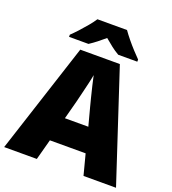

<svg xmlns="http://www.w3.org/2000/svg" viewBox="-162 -1049 1051 1171"><g transform="rotate(20 363.0 -463.5)"><path d="M515 0 480 -134H248L212 0H0L233 -717H490L726 0ZM409 -409Q404 -428 395 -463.5Q386 -499 377 -537Q368 -575 363 -599Q359 -575 350.5 -539Q342 -503 333.5 -468Q325 -433 319 -409L288 -292H440ZM460 -927Q476 -904 498.5 -876.5Q521 -849 544.5 -823.5Q568 -798 585 -781V-767H461Q435 -782 412 -800Q389 -818 363 -840Q337 -818 315.5 -801Q294 -784 268 -767H142V-781Q161 -799 184.5 -824.5Q208 -850 230.5 -877Q253 -904 268 -927Z"/></g></svg>

Font: Noto Sans Hebrew Black
Style: Regular
Weight: 900
Designer: Monotype Design Team
Foundry: Monotype Imaging Inc.
Version: Version 2.003